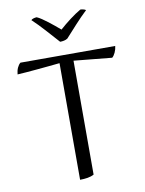

<svg xmlns="http://www.w3.org/2000/svg" viewBox="-102 -1032 835 1109"><g transform="rotate(-10 315.0 -477.0)"><path d="M610 -719Q608 -699 599.5 -681Q591 -663 581 -655Q536 -659 475 -665.5Q414 -672 358 -677V-9Q342 0 320.5 3.5Q299 7 276 7V-677Q246 -674 211 -670.5Q176 -667 142 -664Q108 -661 77.5 -658.5Q47 -656 26 -655Q28 -677 35.5 -693.5Q43 -710 54 -719ZM480 -952Q445 -919 410 -880.5Q375 -842 345 -809Q336 -803 324 -800.5Q312 -798 301 -798Q268 -835 230.5 -876.5Q193 -918 159 -950Q165 -956 175 -958.5Q185 -961 192 -961Q204 -956 220.5 -945Q237 -934 254.5 -920.5Q272 -907 289.5 -892.5Q307 -878 321 -866Q334 -878 350.5 -891.5Q367 -905 384 -918Q401 -931 417.5 -942Q434 -953 448 -961Q456 -961 466 -958.5Q476 -956 480 -952Z"/></g></svg>

Font: Gotu
Style: Regular
Weight: 400
Designer: Sarang Kulkarni & Kailash Malviya
Foundry: Ek Type
Version: Version 2.320;hotconv 1.0.109;makeotfexe 2.5.65596; ttfautoh